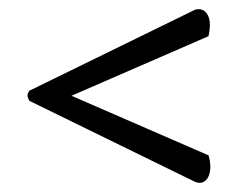

<svg xmlns="http://www.w3.org/2000/svg" viewBox="-20 -560 533 419"><path d="M40 -351Q40 -356 44 -362L404 -538Q407 -540 414 -540Q424 -540 431 -531Q438 -522 438 -505Q438 -495 435 -481L136 -351L435 -221Q439 -209 439 -196Q439 -180 432.5 -170.5Q426 -161 416 -161Q410 -161 404 -164L44 -340Q40 -348 40 -351Z"/></svg>

Font: Arima Madurai
Style: Bold
Weight: 700
Designer: Joana Correia and Natanael Gama
Foundry: NDISCOVER
Version: Version 1.019